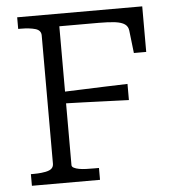

<svg xmlns="http://www.w3.org/2000/svg" viewBox="-51 -758 739 806"><g transform="rotate(-5 318.0 -355.0)"><path d="M224 -657V-72Q224 -65 232.5 -60.5Q241 -56 254.5 -53.5Q268 -51 285 -50.5Q302 -50 319 -50H338V0H51V-49H62Q99 -49 123 -56Q147 -63 147 -85V-625Q147 -647 123 -654Q99 -661 62 -661H51V-710H578V-518H526L515 -613Q513 -631 499.5 -640.5Q486 -650 459.5 -653.5Q433 -657 390 -657ZM203 -381Q251 -383 298.5 -384.5Q346 -386 393.5 -388Q441 -390 488 -391V-323Q441 -325 393.5 -326.5Q346 -328 298.5 -330Q251 -332 203 -333Z"/></g></svg>

Font: Roboto Serif Light
Style: Regular
Weight: 300
Designer: Greg Gazdowicz
Foundry: Commercial Type
Version: Version 1.008